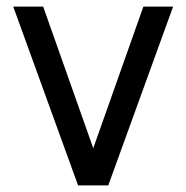

<svg xmlns="http://www.w3.org/2000/svg" viewBox="-20 -560 563 580"><path d="M307.1 0H215.8L20 -540H110.4L261.7 -112.3L413.1 -540H502.9Z"/></svg>

Font: Vela Sans Med
Style: Regular
Weight: 500
Designer: Principal design: Mikhail Sharanda - project Manrope.
Design modification: Ravid Balaliev
Foundry: Mikhail Sharanda
Version: Version 1.001